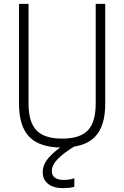

<svg xmlns="http://www.w3.org/2000/svg" viewBox="-20 -750 640 989"><path d="M306 219Q267 219 243.5 207Q220 195 210 177Q200 159 200 138Q200 97 232 61Q264 25 320 -11L370 0Q310 36 278.5 68Q247 100 247 131Q247 149 256 159Q265 169 279.5 173Q294 177 309 177Q323 177 337.5 174.5Q352 172 363 168V212Q350 216 335.5 217.5Q321 219 306 219ZM300 10Q185 10 131.5 -44.5Q78 -99 78 -215V-730H127V-217Q127 -121 168 -78.5Q209 -36 300 -36Q392 -36 432.5 -78.5Q473 -121 473 -217V-730H522V-215Q522 -99 468.5 -44.5Q415 10 300 10Z"/></svg>

Font: M PLUS Code Latin Expanded Light
Style: Regular
Weight: 300
Width: 7
Designer: Coji Morishita
Foundry: UNDERFOREST DESIGN
Version: Version 1.002; ttfautohint (v1.8.3)